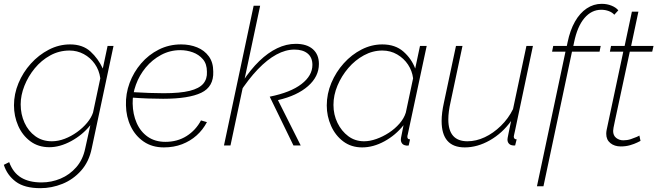

<svg xmlns="http://www.w3.org/2000/svg" viewBox="-45 -760 3434 1003"><path d="M166 223Q83 223 37.5 189Q-8 155 -25 101L3 87Q23 142 65 167.5Q107 193 172 193Q224 193 271.5 173Q319 153 353.5 113.5Q388 74 400 16L427 -106Q386 -55 327 -23Q268 9 213 9Q155 9 113.5 -22Q72 -53 50 -103Q28 -153 28 -210Q28 -269 51.5 -325.5Q75 -382 116 -427.5Q157 -473 210 -500.5Q263 -528 321 -528Q387 -528 427.5 -491Q468 -454 492 -402L517 -520H548L434 16Q420 85 378.5 131.5Q337 178 281 200.5Q225 223 166 223ZM226 -22Q259 -22 293 -35Q327 -48 357.5 -70Q388 -92 410 -118.5Q432 -145 441 -172L479 -351Q473 -394 450 -426.5Q427 -459 392.5 -477.5Q358 -496 318 -496Q264 -496 217.5 -470.5Q171 -445 136.5 -403Q102 -361 82.5 -311.5Q63 -262 63 -215Q63 -163 83 -119Q103 -75 139.5 -48.5Q176 -22 226 -22Z M811 10Q750 10 706 -20Q662 -50 638 -100Q614 -150 613 -210Q611 -270 632 -326.5Q653 -383 692 -428.5Q731 -474 784.5 -501Q838 -528 901 -528Q947 -528 985 -512.5Q1023 -497 1046 -465.5Q1069 -434 1069 -386Q1072 -307 1006.5 -275.5Q941 -244 807 -244Q769 -244 727 -245.5Q685 -247 633 -251L641 -279Q695 -276 734.5 -274.5Q774 -273 810 -273Q896 -273 946 -285.5Q996 -298 1017 -323Q1038 -348 1036 -385Q1036 -426 1015 -450.5Q994 -475 962.5 -486.5Q931 -498 897 -498Q843 -498 796.5 -473Q750 -448 716.5 -407.5Q683 -367 665 -317.5Q647 -268 648 -219Q649 -163 669 -117.5Q689 -72 727 -45.5Q765 -19 819 -19Q882 -19 930 -49.5Q978 -80 1005 -131L1036 -122Q1015 -82 982 -52.5Q949 -23 906 -6.5Q863 10 811 10Z M1364 -255Q1473 -277 1530 -321Q1587 -365 1587 -421Q1587 -460 1562 -480.5Q1537 -501 1493 -501Q1447 -501 1399 -475Q1351 -449 1302 -398Q1253 -347 1203 -270L1222 -333Q1264 -397 1309.5 -441Q1355 -485 1403 -508Q1451 -531 1500 -531Q1558 -531 1589.5 -503Q1621 -475 1621 -426Q1621 -360 1564 -310Q1507 -260 1407 -237L1526 0H1488ZM1280 -730H1314L1159 0H1125Z M1847 10Q1790 10 1748.5 -21Q1707 -52 1684.5 -102.5Q1662 -153 1662 -209Q1662 -270 1686 -327Q1710 -384 1751 -429.5Q1792 -475 1844 -501.5Q1896 -528 1952 -528Q2020 -528 2062.5 -490.5Q2105 -453 2124 -402L2149 -520H2184L2085 -57Q2084 -55 2083.5 -51.5Q2083 -48 2083 -45Q2083 -32 2097 -32L2090 0Q2087 0 2083 0.5Q2079 1 2076 0Q2062 -2 2055.5 -10.5Q2049 -19 2049 -31Q2049 -35 2050 -40.5Q2051 -46 2054 -60.5Q2057 -75 2063 -106Q2022 -54 1963.5 -22Q1905 10 1847 10ZM1857 -22Q1887 -22 1921 -34Q1955 -46 1986.5 -66.5Q2018 -87 2042 -114.5Q2066 -142 2075 -172L2113 -351Q2108 -390 2086.5 -422.5Q2065 -455 2030 -475.5Q1995 -496 1952 -496Q1902 -496 1856 -471Q1810 -446 1774.5 -404.5Q1739 -363 1718 -313Q1697 -263 1697 -212Q1697 -161 1718 -118Q1739 -75 1774.5 -48.5Q1810 -22 1857 -22Z M2383 10Q2262 10 2262 -128Q2262 -149 2265 -173Q2268 -197 2274 -224L2337 -520H2371L2309 -228Q2297 -176 2297 -136Q2297 -22 2397 -22Q2442 -22 2487 -43Q2532 -64 2571.5 -102.5Q2611 -141 2635 -190L2705 -520H2739L2645 -75Q2643 -66 2641 -57.5Q2639 -49 2639 -47Q2639 -32 2654 -32L2646 0Q2641 0 2637 0Q2633 0 2630 -1Q2619 -3 2612.5 -11Q2606 -19 2606 -31Q2606 -34 2607 -40Q2608 -46 2612 -65.5Q2616 -85 2625 -128Q2579 -64 2514 -27Q2449 10 2383 10Z M2909 -490H2839L2845 -520H2916L2920 -539Q2933 -602 2958.5 -647Q2984 -692 3020 -716Q3056 -740 3098 -740Q3126 -740 3149.5 -730.5Q3173 -721 3185 -706L3164 -683Q3154 -695 3135.5 -702Q3117 -709 3096 -709Q3045 -709 3008 -665.5Q2971 -622 2954 -539L2950 -520H3093L3087 -490H2943L2794 213H2760Z M3122 -61Q3122 -66 3122.5 -71Q3123 -76 3124 -81L3211 -490H3141L3147 -520H3218L3256 -699H3290L3252 -520H3369L3362 -490H3245L3167 -127Q3162 -104 3160 -93Q3158 -82 3158 -76Q3158 -52 3174 -39.5Q3190 -27 3211 -27Q3232 -27 3250 -33Q3268 -39 3280.5 -44.5Q3293 -50 3295 -52L3301 -24Q3299 -23 3284 -15.5Q3269 -8 3246.5 -1.5Q3224 5 3198 5Q3165 5 3143.5 -12.5Q3122 -30 3122 -61Z"/></svg>

Font: Raleway Thin ExtraLight
Style: Italic
Weight: 250
Italic angle: -12°
Version: Version 4.026